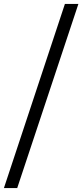

<svg xmlns="http://www.w3.org/2000/svg" viewBox="-31 -840 421 982"><path d="M-11 122 301 -820H370L57 122Z"/></svg>

Font: Trueno
Style: Lt
Weight: 300
Designer: Julieta Ulanovsky
Foundry: Julieta Ulanovsky
Version: Version 3.001b